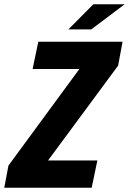

<svg xmlns="http://www.w3.org/2000/svg" viewBox="-58 -887 609 907"><path d="M500 -577 169 -129H402L375 0H-38L-18 -105L317 -561H96L123 -690H521ZM383 -867H531L373 -748H265Z"/></svg>

Font: Decalotype ExtraBold Italic
Style: Regular
Weight: 800
Italic angle: -12°
Designer: Alfredo Marco Pradil
Foundry: Alfredo Marco Pradil
Version: Version 1.0